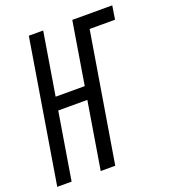

<svg xmlns="http://www.w3.org/2000/svg" viewBox="-140 -833 820 930"><g transform="rotate(-20 270.5 -367.5)"><path d="M-5 0 116 -735H190L137 -413H287L340 -735H546L535 -665H404L294 0H219L276 -346H126L69 0Z"/></g></svg>

Font: Iosevka Term Curly
Style: Italic
Weight: 400
Italic angle: -9°
Designer: Belleve Invis
Foundry: Belleve Invis
Version: Version 32.3.0